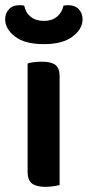

<svg xmlns="http://www.w3.org/2000/svg" viewBox="-39 -718 340 744"><path d="M192 -1Q184 1 169 3.5Q154 6 137 6Q102 6 85 -7Q68 -20 68 -51V-472Q76 -475 91 -477Q106 -479 124 -479Q159 -479 175.5 -466.5Q192 -454 192 -422ZM131 -637Q162 -637 181.5 -653Q201 -669 207 -696Q211 -697 215.5 -697.5Q220 -698 224 -698Q252 -698 266.5 -682Q281 -666 281 -643Q281 -606 242.5 -576.5Q204 -547 131 -547Q57 -547 19 -576.5Q-19 -606 -19 -643Q-19 -666 -4.5 -682Q10 -698 37 -698Q42 -698 46.5 -697.5Q51 -697 55 -696Q60 -669 80 -653Q100 -637 131 -637Z"/></svg>

Font: Baloo Bhaijaan 2 SemiBold
Style: Regular
Weight: 600
Designer: Sanskriti Dholi, Noopur Datye and Ek Type
Foundry: Ek Type
Version: Version 1.700